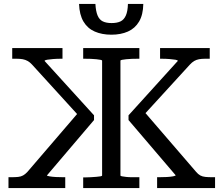

<svg xmlns="http://www.w3.org/2000/svg" viewBox="-20 -954 1133 974"><path d="M777 0V-55H786Q806 -55 825.5 -56Q845 -57 858 -59.5Q871 -62 871 -65L632 -345V-369L882 -645Q882 -649 870 -651Q858 -653 839.5 -654.5Q821 -656 801 -656H792V-710H1044V-656H1020Q1003 -656 989.5 -653.5Q976 -651 965 -644.5Q954 -638 943 -626L697 -357L701 -400L975 -82Q985 -70 996 -64Q1007 -58 1022 -56.5Q1037 -55 1056 -55H1071V0ZM311 0H23V-55H37Q58 -55 72 -56.5Q86 -58 97 -64Q108 -70 119 -82L392 -400L388 -357L142 -627Q132 -638 120.5 -644.5Q109 -651 95.5 -653.5Q82 -656 65 -656H42V-710H297V-656H288Q268 -656 249.5 -654.5Q231 -653 219 -651Q207 -649 206 -645L457 -369V-345L218 -64Q218 -62 231 -59.5Q244 -57 263.5 -56Q283 -55 302 -55H311ZM402 0V-54H411Q425 -54 440.5 -55Q456 -56 469 -57Q482 -58 490 -59.5Q498 -61 498 -64V-646Q498 -649 490 -650.5Q482 -652 469 -653.5Q456 -655 440.5 -655.5Q425 -656 411 -656H402V-710H687V-656H678Q664 -656 648.5 -655.5Q633 -655 620 -653.5Q607 -652 599 -650.5Q591 -649 591 -646V-64Q591 -61 599 -59.5Q607 -58 620 -56.5Q633 -55 648.5 -55Q664 -55 678 -55H687V0ZM545 -778Q497 -778 460.5 -794Q424 -810 403.5 -844.5Q383 -879 381 -934H464Q466 -897 475 -875.5Q484 -854 501.5 -845.5Q519 -837 546 -837Q574 -837 591.5 -845.5Q609 -854 618.5 -875.5Q628 -897 629 -934H707Q706 -879 685.5 -844.5Q665 -810 629 -794Q593 -778 545 -778Z"/></svg>

Font: Roboto Serif
Style: Regular
Weight: 400
Designer: Greg Gazdowicz
Foundry: Commercial Type
Version: Version 1.008